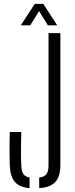

<svg xmlns="http://www.w3.org/2000/svg" viewBox="-20 -972 389 997"><path d="M183.5 5V-50Q211.5 -53.5 221.8 -68.2Q232 -83 232 -113V-800H293.5V-116.5Q293.5 -56.5 268 -27.8Q242.5 1 183.5 5ZM133.5 5Q80 0 56.2 -28.5Q32.5 -57 30.5 -116.5Q29.5 -163.5 29.5 -201.5Q29.5 -239.5 30.5 -286.5H90.5Q89 -242 88.8 -199.5Q88.5 -157 90.5 -113Q91.5 -83.5 100.8 -69Q110 -54.5 133.5 -50.5ZM88 -840.5 160.5 -952H205L277 -840.5H228.5L183 -914.5L137 -840.5Z"/></svg>

Font: Big Shoulders Stencil Text Light
Style: Regular
Weight: 300
Designer: Patric King
Foundry: XO Type Co
Version: Version 1.000